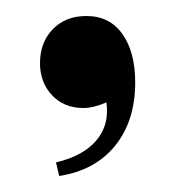

<svg xmlns="http://www.w3.org/2000/svg" viewBox="-20 -126 219 240"><path d="M113 2Q97 9 84 9Q60 9 45 -7Q30 -23 30 -47Q30 -73 46 -89.5Q62 -106 88 -106Q117 -106 133 -83.5Q149 -61 149 -23Q149 25 124 56Q99 87 54 94L50 77Q84 69 100.5 49.5Q117 30 113 2Z"/></svg>

Font: Moniqa Extra Bold Narrow Heading
Style: Regular
Weight: 800
Width: 4
Designer: Rajesh Rajput
Foundry: Rajesh Rajput
Version: Version 1.000;December 15, 2022;FontCreator 14.0.0.2794 32-b